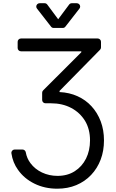

<svg xmlns="http://www.w3.org/2000/svg" viewBox="-20 -966 722 1191"><path d="M193.9 173.3Q130 142 91.6 87.4Q59.3 42.6 50.8 -14.6Q49.4 -23.8 55.6 -31.1Q61.8 -38.4 71.4 -38.4H119.7Q127.1 -38.4 132.8 -33.6Q138.5 -28.8 139.9 -21.3Q146.3 16 169 46.2Q196.4 83.1 240.4 104Q285.2 125 336.6 125Q398.8 125 443.9 95.9Q488.6 67.5 513.8 17.4Q538.4 -32.3 538.4 -95.2Q538.4 -164.8 507.5 -216.3Q475.5 -268.1 421.5 -296.5Q367.2 -325.3 295.5 -325.3H262.4Q253.6 -325.3 247.5 -331.3Q241.5 -337.4 241.5 -345.9V-390.6Q241.5 -399.1 247.5 -405.2L484.4 -642V-647.7H110.4Q101.6 -647.7 95.5 -653.8Q89.5 -659.8 89.5 -668.3V-706.7Q89.5 -715.2 95.5 -721.2Q101.6 -727.3 110.4 -727.3H585.9Q594.5 -727.3 600.5 -721.2Q606.5 -715.2 606.5 -706.7V-671.9Q606.5 -663.4 600.5 -657.3L349.4 -402V-394.9Q410.5 -392 460.6 -369.3Q511.4 -346.6 547.9 -306.5Q584.5 -266.7 604.8 -213.1Q625 -159.4 625 -95.2Q625 -30.2 604.4 24.1Q583.8 78.5 545.1 119.3Q506.7 159.8 453.5 182.2Q400.2 204.5 335.2 204.5Q257.5 204.5 193.9 173.3ZM256.7 -946H225.9Q217 -946 210.9 -939.8Q204.9 -933.6 204.9 -925.4Q204.9 -918.3 209.5 -912.6L296.5 -800.8Q302.6 -792.6 312.9 -792.6H369.3Q379.6 -792.6 385.7 -800.8L472.7 -912.6Q477.3 -918.3 477.3 -925.4Q477.3 -933.6 471.2 -939.8Q465.2 -946 456.3 -946H425.4Q415.1 -946 408.7 -937.5L340.9 -846.6L273.4 -937.5Q267 -946 256.7 -946Z"/></svg>

Font: DeltaSans
Style: Regular
Weight: 400
Designer: Rasmus Andersson
Foundry: rsms
Version: Version 3.012